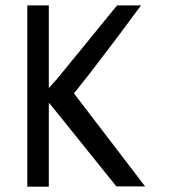

<svg xmlns="http://www.w3.org/2000/svg" viewBox="-20 -703 636 724"><path d="M166 -313.5Q167 -313.5 229.5 -235.4Q293 -157.2 418.9 0Q455.1 0 527.3 0Q393.6 -174.8 327.1 -261.7Q259.8 -349.6 261.7 -347.7Q263.7 -345.7 262.7 -346.7Q261.7 -347.7 258.8 -351.6Q266.6 -359.4 288.1 -387.7Q310.5 -415 346.7 -462.9Q382.8 -510.7 424.8 -565.4Q465.8 -620.1 511.7 -682.6Q481.4 -682.6 421.9 -682.6Q421.9 -682.6 420.9 -681.6Q420.9 -681.6 419.9 -680.7Q419.9 -680.7 418.9 -679.7Q418.9 -679.7 418.9 -678.7Q418.9 -678.7 418 -677.7Q418 -677.7 417 -676.8Q417 -676.8 416 -675.8Q416 -675.8 415 -674.8Q415 -674.8 414.1 -673.8Q414.1 -673.8 414.1 -672.9Q414.1 -672.9 413.1 -671.9Q413.1 -671.9 412.1 -670.9Q412.1 -670.9 411.1 -669.9Q411.1 -669.9 410.2 -668.9Q410.2 -668.9 409.2 -668Q409.2 -668 408.2 -667Q408.2 -667 408.2 -666Q408.2 -666 407.2 -665Q407.2 -665 406.2 -664.1Q406.2 -664.1 405.3 -663.1Q405.3 -663.1 404.3 -662.1Q404.3 -662.1 403.3 -661.1Q403.3 -660.2 402.3 -659.2Q402.3 -659.2 401.4 -658.2Q401.4 -658.2 401.4 -657.2Q401.4 -657.2 400.4 -656.2Q400.4 -656.2 399.4 -655.3Q399.4 -655.3 398.4 -654.3Q398.4 -654.3 397.5 -653.3Q397.5 -653.3 396.5 -652.3Q396.5 -652.3 395.5 -651.4Q395.5 -651.4 394.5 -650.4Q394.5 -650.4 393.6 -649.4Q393.6 -649.4 392.6 -647.5Q392.6 -647.5 392.6 -646.5Q392.6 -646.5 391.6 -645.5Q391.6 -645.5 390.6 -644.5Q390.6 -644.5 389.6 -643.6Q389.6 -643.6 388.7 -642.6Q388.7 -642.6 387.7 -641.6Q387.7 -641.6 386.7 -640.6Q386.7 -640.6 385.7 -639.6Q385.7 -638.7 384.8 -637.7Q384.8 -637.7 383.8 -636.7Q383.8 -636.7 382.8 -635.7Q382.8 -635.7 382.8 -634.8Q382.8 -634.8 381.8 -633.8Q381.8 -633.8 380.9 -632.8Q380.9 -632.8 379.9 -631.8Q379.9 -631.8 378.9 -630.9Q378.9 -630.9 377.9 -628.9Q377.9 -628.9 377 -627.9Q377 -627.9 376 -627Q376 -627 375 -626Q375 -626 374 -625Q374 -625 373 -624Q373 -624 372.1 -623Q372.1 -623 371.1 -621.1Q371.1 -621.1 371.1 -620.1Q371.1 -620.1 370.1 -619.1Q370.1 -619.1 369.1 -618.2Q369.1 -618.2 368.2 -617.2Q368.2 -617.2 367.2 -616.2Q367.2 -616.2 366.2 -615.2Q366.2 -615.2 365.2 -613.3Q365.2 -613.3 364.3 -612.3Q364.3 -612.3 363.3 -611.3Q363.3 -611.3 362.3 -610.4Q362.3 -610.4 361.3 -609.4Q361.3 -609.4 360.4 -608.4Q360.4 -608.4 359.4 -607.4Q359.4 -607.4 358.4 -605.5Q358.4 -605.5 357.4 -604.5Q357.4 -604.5 357.4 -603.5Q357.4 -603.5 356.4 -602.5Q356.4 -602.5 355.5 -601.6Q355.5 -601.6 354.5 -600.6Q354.5 -600.6 353.5 -599.6Q353.5 -599.6 352.5 -597.7Q352.5 -597.7 351.6 -596.7Q351.6 -596.7 350.6 -595.7Q350.6 -595.7 349.6 -594.7Q349.6 -594.7 348.6 -593.8Q348.6 -593.8 347.7 -592.8Q347.7 -592.8 346.7 -591.8Q346.7 -591.8 345.7 -589.8Q345.7 -589.8 344.7 -588.9Q344.7 -588.9 343.8 -587.9Q343.8 -587.9 343.8 -586.9Q343.8 -586.9 342.8 -585.9Q342.8 -585.9 341.8 -585Q341.8 -585 340.8 -584Q340.8 -584 339.8 -582Q339.8 -582 338.9 -581.1Q338.9 -581.1 337.9 -580.1Q337.9 -580.1 336.9 -579.1Q336.9 -579.1 335.9 -578.1Q335.9 -578.1 335 -577.1Q335 -577.1 334 -576.2Q334 -576.2 333 -574.2Q333 -574.2 332 -573.2Q332 -573.2 331.1 -572.3Q331.1 -572.3 330.1 -571.3Q330.1 -571.3 330.1 -570.3Q330.1 -570.3 329.1 -569.3Q329.1 -569.3 328.1 -568.4Q328.1 -568.4 327.1 -566.4Q327.1 -566.4 326.2 -565.4Q326.2 -565.4 325.2 -564.5Q325.2 -564.5 324.2 -563.5Q324.2 -563.5 323.2 -562.5Q323.2 -562.5 322.3 -561.5Q322.3 -561.5 321.3 -560.5Q321.3 -560.5 320.3 -558.6Q320.3 -558.6 319.3 -557.6Q319.3 -557.6 318.4 -556.6Q318.4 -556.6 317.4 -555.7Q317.4 -555.7 317.4 -554.7Q317.4 -554.7 316.4 -553.7Q316.4 -553.7 315.4 -552.7Q315.4 -552.7 314.5 -551.8Q314.5 -550.8 313.5 -549.8Q313.5 -549.8 312.5 -548.8Q312.5 -548.8 311.5 -547.9Q311.5 -547.9 310.5 -546.9Q310.5 -546.9 309.6 -545.9Q309.6 -545.9 309.6 -544.9Q309.6 -544.9 308.6 -543.9Q308.6 -543.9 307.6 -543Q307.6 -543 306.6 -542Q306.6 -542 305.7 -541Q305.7 -541 304.7 -540Q304.7 -540 304.7 -539.1Q304.7 -539.1 303.7 -538.1Q303.7 -538.1 302.7 -537.1Q302.7 -537.1 301.8 -536.1Q301.8 -536.1 300.8 -535.2Q300.8 -535.2 300.8 -534.2Q300.8 -534.2 299.8 -533.2Q299.8 -533.2 298.8 -532.2Q298.8 -532.2 297.9 -531.2Q297.9 -531.2 296.9 -530.3Q296.9 -530.3 296.9 -529.3Q296.9 -529.3 295.9 -528.3Q295.9 -528.3 294.9 -527.3Q294.9 -527.3 293.9 -526.4Q293.9 -526.4 293 -525.4Q293 -525.4 292 -524.4Q292 -524.4 292 -523.4Q292 -523.4 291 -522.5Q291 -522.5 290 -521.5Q290 -521.5 289.1 -520.5Q289.1 -520.5 288.1 -519.5Q288.1 -519.5 288.1 -518.6Q288.1 -518.6 287.1 -517.6Q287.1 -517.6 286.1 -516.6Q286.1 -516.6 285.2 -515.6Q285.2 -515.6 284.2 -514.6Q284.2 -514.6 284.2 -513.7Q284.2 -513.7 283.2 -512.7Q283.2 -512.7 282.2 -511.7Q282.2 -511.7 281.2 -510.7Q281.2 -510.7 280.3 -509.8Q280.3 -509.8 280.3 -508.8Q280.3 -508.8 279.3 -507.8Q279.3 -507.8 278.3 -506.8Q278.3 -506.8 277.3 -505.9Q277.3 -505.9 276.4 -504.9Q276.4 -504.9 276.4 -503.9Q276.4 -503.9 275.4 -502.9Q275.4 -502.9 274.4 -502Q274.4 -502 273.4 -502Q273.4 -502 272.5 -501Q272.5 -501 272.5 -500Q272.5 -500 271.5 -499Q271.5 -499 270.5 -498Q270.5 -498 269.5 -497.1Q269.5 -497.1 268.6 -496.1Q268.6 -496.1 268.6 -495.1Q268.6 -495.1 267.6 -494.1Q267.6 -494.1 266.6 -493.2Q266.6 -493.2 265.6 -492.2Q265.6 -492.2 264.6 -491.2Q264.6 -491.2 264.6 -490.2Q264.6 -490.2 263.7 -489.3Q263.7 -489.3 262.7 -488.3Q262.7 -488.3 261.7 -487.3Q261.7 -487.3 261.7 -486.3Q261.7 -486.3 260.7 -485.4Q260.7 -485.4 259.8 -484.4Q259.8 -484.4 258.8 -483.4Q258.8 -483.4 257.8 -482.4Q257.8 -482.4 257.8 -481.4Q257.8 -481.4 256.8 -480.5Q256.8 -480.5 255.9 -479.5Q255.9 -479.5 254.9 -478.5Q254.9 -478.5 254.9 -477.5Q254.9 -477.5 253.9 -477.5Q253.9 -477.5 252.9 -476.6Q252.9 -476.6 252 -475.6Q252 -475.6 251 -474.6Q251 -474.6 251 -473.6Q251 -473.6 250 -472.7Q250 -472.7 249 -471.7Q249 -471.7 248 -470.7Q248 -470.7 248 -469.7Q248 -469.7 247.1 -468.8Q247.1 -468.8 246.1 -467.8Q246.1 -467.8 245.1 -466.8Q245.1 -466.8 245.1 -465.8Q245.1 -465.8 244.1 -464.8Q244.1 -464.8 243.2 -464.8Q243.2 -464.8 242.2 -463.9Q242.2 -463.9 242.2 -462.9Q242.2 -462.9 241.2 -461.9Q241.2 -461.9 240.2 -460.9Q240.2 -460.9 239.3 -460Q239.3 -460 239.3 -459Q239.3 -459 238.3 -458Q238.3 -458 237.3 -457Q237.3 -457 236.3 -456.1Q236.3 -456.1 236.3 -455.1Q236.3 -455.1 235.4 -455.1Q235.4 -455.1 234.4 -454.1Q234.4 -454.1 234.4 -453.1Q234.4 -453.1 233.4 -452.1Q233.4 -452.1 232.4 -451.2Q232.4 -451.2 231.4 -450.2Q231.4 -450.2 231.4 -449.2Q231.4 -449.2 230.5 -448.2Q230.5 -448.2 229.5 -447.3Q229.5 -447.3 229.5 -447.3Q229.5 -447.3 228.5 -446.3Q228.5 -446.3 227.5 -445.3Q227.5 -445.3 226.6 -444.3Q226.6 -444.3 226.6 -443.4Q226.6 -443.4 225.6 -442.4Q225.6 -442.4 224.6 -441.4Q224.6 -441.4 224.6 -441.4Q224.6 -441.4 223.6 -440.4Q223.6 -440.4 222.7 -439.5Q222.7 -439.5 222.7 -438.5Q222.7 -438.5 221.7 -437.5Q221.7 -437.5 220.7 -436.5Q220.7 -436.5 219.7 -435.5Q219.7 -435.5 219.7 -435.5Q219.7 -435.5 218.8 -434.6Q218.8 -434.6 217.8 -433.6Q217.8 -433.6 217.8 -432.6Q217.8 -432.6 216.8 -431.6Q216.8 -431.6 215.8 -431.6Q215.8 -431.6 215.8 -430.7Q215.8 -430.7 214.8 -429.7Q214.8 -429.7 213.9 -428.7Q213.9 -428.7 213.9 -427.7Q213.9 -427.7 212.9 -426.8Q212.9 -426.8 211.9 -426.8Q211.9 -425.8 210.9 -424.8Q210.9 -424.8 210.9 -423.8Q210.9 -423.8 210 -423.8Q210 -423.8 209 -422.9Q209 -422.9 208 -420.9Q208 -420.9 207 -419.9Q207 -419.9 207 -419.9Q207 -419.9 206.1 -418.9Q206.1 -418.9 206.1 -418Q206.1 -418 205.1 -417Q204.1 -417 203.1 -415Q203.1 -415 202.1 -414.1Q202.1 -414.1 201.2 -413.1Q201.2 -413.1 200.2 -412.1Q200.2 -412.1 199.2 -411.1Q199.2 -411.1 199.2 -410.2Q199.2 -410.2 198.2 -409.2Q198.2 -409.2 197.3 -408.2Q197.3 -408.2 196.3 -407.2Q196.3 -407.2 195.3 -406.2Q195.3 -406.2 194.3 -404.3Q194.3 -404.3 193.4 -403.3Q193.4 -403.3 192.4 -402.3Q192.4 -402.3 191.4 -401.4Q191.4 -401.4 190.4 -400.4Q190.4 -400.4 189.5 -399.4Q189.5 -399.4 188.5 -398.4Q188.5 -398.4 187.5 -396.5Q187.5 -396.5 186.5 -395.5Q186.5 -395.5 185.5 -394.5Q185.5 -394.5 184.6 -393.6Q184.6 -393.6 183.6 -392.6Q183.6 -392.6 182.6 -391.6Q182.6 -391.6 181.6 -390.6Q181.6 -390.6 180.7 -389.6Q180.7 -389.6 179.7 -388.7Q179.7 -388.7 178.7 -387.7Q178.7 -387.7 177.7 -386.7Q177.7 -386.7 177.7 -385.7Q177.7 -385.7 176.8 -384.8Q176.8 -384.8 175.8 -383.8Q175.8 -383.8 174.8 -382.8Q174.8 -382.8 173.8 -381.8Q173.8 -381.8 172.9 -380.9Q172.9 -380.9 171.9 -379.9Q171.9 -379.9 171.9 -378.9Q171.9 -378.9 170.9 -377.9Q170.9 -377.9 169.9 -377Q169.9 -377 168.9 -376Q168.9 -376 168.9 -375Q168.9 -375 168 -375Q168 -375 167 -374Q167 -374 166 -373Q166 -373 166 -372.1Q166 -372.1 165 -371.1Q165 -371.1 164.1 -370.1Q164.1 -370.1 164.1 -370.1Q164.1 -448.2 164.1 -682.6Q143.6 -682.6 83 -682.6Q83 -511.7 83 1Q103.5 1 164.1 1Q164.1 -78.1 164.1 -315.4Q164.1 -315.4 165 -314.5Q165 -314.5 166 -313.5Z"/></svg>

Font: Aptus Gothic JP
Style: Medium
Weight: 400
Designer: Fuminori Ogawa / Motoya
Version: Version 1